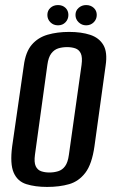

<svg xmlns="http://www.w3.org/2000/svg" viewBox="-20 -726 448 758"><path d="M166 12Q119 12 84 1Q49 -10 34 -44.5Q19 -79 28 -148L74 -467Q81 -521 105.5 -549.5Q130 -578 168 -589Q206 -600 253 -600Q301 -600 336 -588.5Q371 -577 388 -548.5Q405 -520 397 -467L353 -149Q343 -78 317 -44Q291 -10 253 1Q215 12 166 12ZM175 -45Q193 -45 209.5 -50Q226 -55 237 -70Q248 -85 252 -115L302 -470Q306 -500 299 -515Q292 -530 277.5 -535Q263 -540 245 -540Q226 -540 210 -535Q194 -530 182.5 -515Q171 -500 167 -470L118 -115Q114 -85 121 -70Q128 -55 142.5 -50Q157 -45 175 -45ZM209 -626Q191 -626 179 -638Q167 -650 167 -667Q167 -684 179 -695Q191 -706 209 -706Q227 -706 238.5 -695Q250 -684 250 -667Q250 -650 238.5 -638Q227 -626 209 -626ZM320 -626Q303 -626 290.5 -638Q278 -650 278 -667Q278 -684 290.5 -695Q303 -706 320 -706Q338 -706 350 -695Q362 -684 362 -667Q362 -650 350 -638Q338 -626 320 -626Z"/></svg>

Font: Alumni Sans Thin SemiBold
Style: Italic
Weight: 600
Italic angle: -8°
Version: Version 1.016